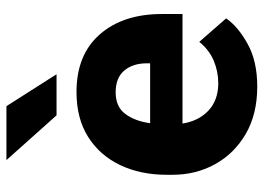

<svg xmlns="http://www.w3.org/2000/svg" viewBox="-129 -661 800 582"><g transform="rotate(-90 271.0 -370.0)"><path d="M299.8 9.8Q215.8 9.8 156 -25.1Q96.2 -60.1 64.2 -118.2Q32.2 -176.3 32.2 -246.6V-265.1Q32.2 -343.8 61.5 -405.5Q90.8 -467.3 146.7 -502.7Q202.6 -538.1 283.2 -538.1Q396 -538.1 457.8 -467.5Q519.5 -397 519.5 -279.3V-216.8H187.5Q195.3 -167.5 227.1 -137.9Q258.8 -108.4 309.6 -108.4Q345.7 -108.4 378.4 -122.3Q411.1 -136.2 435.1 -166L506.3 -84.5Q481.9 -48.8 429.2 -19.5Q376.5 9.8 299.8 9.8ZM282.2 -419.4Q238.3 -419.4 216.6 -390.1Q194.8 -360.8 188.5 -314.9H370.1V-326.7Q369.6 -368.2 347.7 -393.8Q325.7 -419.4 282.2 -419.4ZM240.2 -750.5 336.9 -598.6H212.4L76.7 -750.5Z"/></g></svg>

Font: Vazirmatn RD UI ExtraBold
Style: Regular
Weight: 800
Designer: Saber Rastikerdar
Foundry: Saber Rastikerdar
Version: Version 33.003